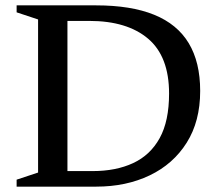

<svg xmlns="http://www.w3.org/2000/svg" viewBox="-20 -696 814 716"><path d="M610.5 -347Q610.5 -485.5 532.2 -551.8Q454 -618 313 -618H171.5L167.5 -676H338.5Q468.5 -676 554.8 -641Q641 -606 683.8 -535Q726.5 -464 726.5 -357Q726.5 -243.5 676.2 -163.8Q626 -84 538.2 -42Q450.5 0 339 0H167.5L171.5 -58H325.5Q412.5 -58 476.5 -87.8Q540.5 -117.5 575.5 -181Q610.5 -244.5 610.5 -347ZM42 0V-26L122 -52.5V-623.5L42 -650V-676H231.5V0Z"/></svg>

Font: Newsreader 16pt Medium
Style: Regular
Weight: 500
Designer: Hugues Gentile
Foundry: Production Type
Version: Version 1.003